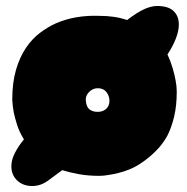

<svg xmlns="http://www.w3.org/2000/svg" viewBox="-20 -569 626 642"><path d="M540 -116Q524 -87 502.5 -65.5Q481 -44 461 -30Q438 -13 414 -3Q394 5 375.5 9.5Q357 14 343 16Q326 19 313 19Q275 19 244.5 13.5Q214 8 188 0Q165 17 140.5 35Q116 53 88 53Q57 53 37.5 34.5Q18 16 18 -13Q18 -35 30 -58Q42 -81 60 -103Q45 -127 37.5 -150.5Q30 -174 26 -193Q22 -215 21 -235Q21 -293 33.5 -335.5Q46 -378 66.5 -408.5Q87 -439 113.5 -459Q140 -479 167 -491Q231 -519 313 -516Q365 -516 405 -502Q439 -528 462.5 -538.5Q486 -549 505 -549Q543 -549 560.5 -532Q578 -515 578 -487Q578 -466 568 -440Q558 -414 540 -387Q551 -363 557.5 -340.5Q564 -318 567 -301Q571 -281 571 -263Q571 -216 562.5 -180Q554 -144 540 -116ZM307 -274Q290 -274 277.5 -261Q265 -248 267 -232Q269 -211 279.5 -203Q290 -195 307 -195Q324 -195 335 -205Q346 -215 346 -232Q346 -248 336 -261Q326 -274 307 -274Z"/></svg>

Font: Sniglet
Style: ExtraBold
Weight: 800
Version: Version 2.000; ttfautohint (v0.95) -l 8 -r 50 -G 200 -x 14 -